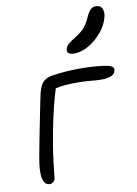

<svg xmlns="http://www.w3.org/2000/svg" viewBox="-87 -823 636 891"><g transform="rotate(-10 231.0 -378.0)"><path d="M75 10Q35 10 41 -72Q42 -88 47.5 -119Q53 -150 60.5 -189Q68 -228 76 -267.5Q84 -307 90.5 -340Q97 -373 101 -392Q110 -441 126 -460Q142 -479 172 -484Q204 -489 238.5 -491.5Q273 -494 307 -494Q344 -494 384.5 -490.5Q425 -487 444 -481Q466 -474 461 -456Q458 -440 439.5 -433Q421 -426 399 -426Q378 -426 362.5 -427.5Q347 -429 328 -430.5Q309 -432 276 -432Q246 -432 223.5 -430Q201 -428 179 -423Q167 -386 155.5 -339.5Q144 -293 131 -226Q121 -174 114.5 -128Q108 -82 105 -51.5Q102 -21 101 -14Q99 -2 91 4Q83 10 75 10ZM293 -567Q255 -567 260 -592Q263 -606 274 -615.5Q285 -625 309 -640Q341 -660 354.5 -676.5Q368 -693 381 -721Q393 -748 403.5 -757Q414 -766 426 -766Q449 -766 456.5 -750Q464 -734 460 -715Q452 -676 424 -642Q396 -608 360.5 -587.5Q325 -567 293 -567Z"/></g></svg>

Font: Shantell Sans Normal
Style: Italic
Weight: 300
Italic angle: -11.31°
Designer: Stephen Nixon, Anya Danilova, Shantell Martin
Foundry: Arrow Type
Version: Version 1.008;[a672d596b]